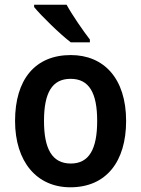

<svg xmlns="http://www.w3.org/2000/svg" viewBox="-20 -786 600 816"><path d="M263 -766H125V-756C155 -719 236 -640 281 -606H362V-618C334 -654 287 -722 263 -766ZM516 -272C516 -453 421 -552 281 -552C129 -552 44 -448 44 -272C44 -99 136 10 279 10C432 10 516 -100 516 -272ZM167 -272C167 -391 201 -451 280 -451C359 -451 393 -391 393 -272C393 -153 359 -91 281 -91C201 -91 167 -154 167 -272Z"/></svg>

Font: Noto Sans Gurmukhi SemiCondensed SemiBold
Style: Regular
Weight: 600
Width: 4
Designer: Jelle Bosma - Monotype Design Team
Foundry: Monotype Imaging Inc.
Version: Version 2.004